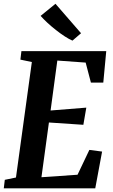

<svg xmlns="http://www.w3.org/2000/svg" viewBox="-22 -1020 610 1040"><path d="M-1.5 0 4 -46 64.5 -58.5 150.5 -684 88.5 -697 94 -743H553.5L537.5 -572.5H470.5L442 -681L288.5 -692L252 -421.5L445.5 -437L429.5 -344L243 -356.5L202.5 -60L398 -73.5L462 -208L531 -199L494 0ZM370.5 -800Q352.5 -807.5 329 -822.8Q305.5 -838 280.8 -857.5Q256 -877 234.2 -897.2Q212.5 -917.5 198 -934L278.5 -999.5L417 -840Z"/></svg>

Font: Merriweather 24pt SemiCondensed
Style: Bold Italic
Weight: 700
Width: 4
Italic angle: -7.8°
Designer: Eben Sorkin
Foundry: Eben Sorkin
Version: Version 2.101